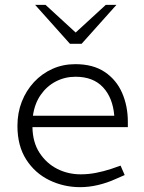

<svg xmlns="http://www.w3.org/2000/svg" viewBox="-20 -766 594 793"><path d="M311 7Q243 7 183.5 -22Q124 -51 88 -107.5Q52 -164 52 -246Q52 -300 70 -346Q88 -392 120.5 -427Q153 -462 196.5 -481.5Q240 -501 291 -501Q365 -501 413 -468.5Q461 -436 484.5 -382Q508 -328 508 -263V-241H114Q115 -178 143.5 -134.5Q172 -91 216.5 -68.5Q261 -46 313 -46Q345 -46 376 -52Q407 -58 438 -68L478 -82L495 -43L456 -26Q423 -11 385.5 -2Q348 7 311 7ZM116 -288H452Q446 -362 405.5 -405.5Q365 -449 292 -449Q248 -449 210.5 -429.5Q173 -410 148 -374Q123 -338 116 -288ZM269 -585 282 -622 417 -746H461L317 -585ZM269 -585 125 -746H168L303 -622L317 -585Z"/></svg>

Font: REM ExtraLight
Style: Regular
Weight: 250
Designer: Octavio Pardo
Foundry: Ashler Design
Version: Version 1.005;gftools[0.9.28]